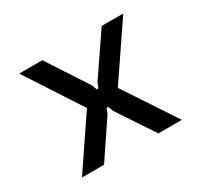

<svg xmlns="http://www.w3.org/2000/svg" viewBox="-127 -775 1004 949"><g transform="rotate(-30 375.0 -300.0)"><path d="M90 0 283 -285 78 -600H210L360 -370L371 -341H381L392 -370L549 -600H672L465 -295L660 0H526L388 -208L377 -237H367L356 -208L216 0Z"/></g></svg>

Font: Martian Mono SemiExpanded
Style: Regular
Weight: 400
Width: 6
Monospace: yes
Designer: Roman Shamin
Foundry: Evil Martians
Version: Version 1.000